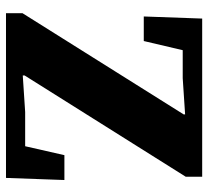

<svg xmlns="http://www.w3.org/2000/svg" viewBox="-47 -648 695 641"><g transform="rotate(90 300.5 -327.5)"><path d="M24 0V-55L375 -614L362 -566V-598L241 -590H109L156 -626L117 -460H35L42 -655H570V-600L218 -40L232 -87V-56L354 -64H506L460 -28L498 -195H581L574 0Z"/></g></svg>

Font: Source Serif 4 ExtraBold
Style: Regular
Weight: 800
Designer: Frank Grießhammer
Foundry: Adobe Systems Incorporated
Version: Version 4.004;hotconv 1.0.116;makeotfexe 2.5.65601